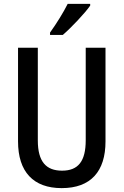

<svg xmlns="http://www.w3.org/2000/svg" viewBox="-20 -960 637 990"><path d="M445 -931V-940H329C307 -896 273 -841 238 -792V-780H304C348 -818 418 -892 445 -931ZM524 -231V-714H422V-237C422 -128 383 -80 300 -80C218 -80 175 -126 175 -236V-714H73V-231C73 -74 152 10 298 10C448 10 524 -76 524 -231Z"/></svg>

Font: Noto Sans Gujarati Condensed Medium
Style: Regular
Weight: 500
Width: 3
Designer: Jelle Bosma - Monotype Design Team, Universal Thirst
Foundry: Monotype Imaging Inc.
Version: Version 2.106